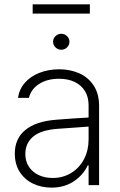

<svg xmlns="http://www.w3.org/2000/svg" viewBox="-20 -860 558 892"><path d="M240.2 -303.7Q276.4 -306.6 319.3 -309.6Q362.3 -312.5 391.6 -314V-371.1Q391.6 -408.7 375 -436.3Q358.4 -463.9 327.4 -479Q296.4 -494.1 253.9 -494.1Q199.7 -494.1 162.1 -470.2Q124.5 -446.3 114.3 -405.3H63.5Q69.3 -445.3 95.5 -475.3Q121.6 -505.4 163.3 -521.7Q205.1 -538.1 255.9 -538.1Q303.7 -538.1 345.7 -520.5Q387.7 -502.9 414.1 -464.4Q440.4 -425.8 440.4 -367.2V0H391.6V-91.8H387.7Q366.2 -46.4 322.5 -17.3Q278.8 11.7 218.8 11.7Q171.9 11.7 133.1 -7.1Q94.2 -25.9 71.5 -61.5Q48.8 -97.2 48.8 -146.5Q48.8 -216.3 97.9 -256.3Q147 -296.4 240.2 -303.7ZM224.6 -33.2Q272.9 -33.2 311 -56.6Q349.1 -80.1 370.4 -120.8Q391.6 -161.6 391.6 -211.9V-272L359.4 -269.5Q279.8 -263.2 250 -261.7Q170.9 -256.3 134.3 -225.6Q97.7 -194.8 97.7 -144.5Q97.7 -110.8 114.3 -85.4Q130.9 -60.1 159.7 -46.6Q188.5 -33.2 224.6 -33.2ZM226.6 -666Q226.6 -681.2 237.8 -692.1Q249 -703.1 264.6 -703.1Q280.3 -703.1 291.5 -692.1Q302.7 -681.2 302.7 -666Q302.7 -650.9 291.5 -639.9Q280.3 -628.9 264.6 -628.9Q249 -628.9 237.8 -639.9Q226.6 -650.9 226.6 -666ZM397.5 -796.9H131.8V-839.8H397.5Z"/></svg>

Font: Pretendard JP ExtraLight
Style: Regular
Weight: 200
Designer: Base glyphs from Inter by Rasmus Andersson; Hangeul glyphs from Noto Sans CJK(Source Han Sans) by Jang Soo-young and Kan
Foundry: Kil Hyung-jin
Version: Version 1.309